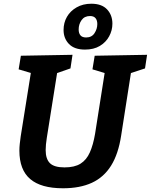

<svg xmlns="http://www.w3.org/2000/svg" viewBox="-20 -998 809 1030"><path d="M318 12Q200 12 142 -37.5Q84 -87 84 -190Q84 -207 86 -226Q88 -245 91 -266L148 -623L161 -602L80 -626L92 -699L369 -704L358 -631L272 -601L289 -623L231 -258Q228 -239 226.5 -223Q225 -207 225 -193Q225 -145 248 -122.5Q271 -100 326 -100Q380 -100 412 -120Q444 -140 462 -180.5Q480 -221 490 -280L544 -623L559 -601L476 -626L488 -699L769 -704L758 -631L667 -601L685 -623L630 -271Q615 -172 576 -109.5Q537 -47 473 -17.5Q409 12 318 12ZM436 -732Q379 -732 350 -762Q321 -792 321 -837Q321 -876 339 -907.5Q357 -939 391 -958.5Q425 -978 470 -978Q526 -978 554.5 -947.5Q583 -917 583 -871Q583 -835 565.5 -803Q548 -771 515.5 -751.5Q483 -732 436 -732ZM442 -797Q472 -797 487 -820Q502 -843 502 -869Q502 -889 492.5 -900.5Q483 -912 463 -912Q433 -912 417.5 -890Q402 -868 402 -840Q402 -820 411.5 -808.5Q421 -797 442 -797Z"/></svg>

Font: Bitter Thin
Style: Bold Italic
Weight: 700
Italic angle: -9°
Version: Version 3.021